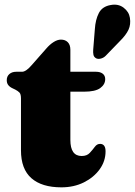

<svg xmlns="http://www.w3.org/2000/svg" viewBox="-20 -790 579 824"><path d="M45.5 -405.5 34 -411Q22 -416.5 15.5 -424.8Q9 -433 9 -446Q9 -462.5 20.2 -472.2Q31.5 -482 49.5 -482H74.5Q91.5 -482 116 -510.5L178.5 -581.5Q193.5 -599 210 -609.5Q226.5 -620 241.5 -620Q260 -620 271 -608.8Q282 -597.5 282 -576.5V-482H392.5Q410 -482 420.8 -473.8Q431.5 -465.5 431.5 -450.5Q431.5 -427.5 410.2 -412Q389 -396.5 340.5 -396.5H282V-189.5Q282 -120.5 330.5 -120.5Q353 -120.5 365.2 -133.8Q377.5 -147 387 -160Q396.5 -173 410.5 -172.5Q433 -171.5 433 -140.5Q433 -98.5 407.8 -63.5Q382.5 -28.5 339.8 -7.2Q297 14 243.5 14Q159.5 14 114.8 -25.2Q70 -64.5 70 -145V-367.5Q70 -386 63.5 -392.8Q57 -399.5 45.5 -405.5ZM387 -664Q389.5 -705.5 404.2 -734Q419 -762.5 455.5 -768.5Q487.5 -774.5 510.5 -757Q533.5 -739.5 537.5 -713.5Q542 -685.5 531.5 -662.5Q521 -639.5 493.5 -612.5L433.5 -550.5Q425 -542 413.5 -538.8Q402 -535.5 393 -539.5Q383 -545 381 -555Q379 -565 380 -577Z"/></svg>

Font: Fraunces 9pt S050 Black
Style: Regular
Weight: 900
Version: Version 1.000; ttfautohint (v1.8.3)